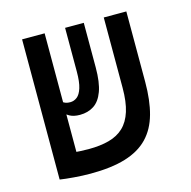

<svg xmlns="http://www.w3.org/2000/svg" viewBox="-92 -676 769 775"><g transform="rotate(-15 293.0 -288.5)"><path d="M193.8 9.3Q159.7 9.3 124 6.3Q88.4 3.4 66.9 0L89.4 -98.1Q92.8 -96.7 106 -95.2Q119.1 -93.8 137.9 -92Q156.7 -90.3 176.3 -89.4Q195.8 -88.4 211.4 -88.4Q260.3 -88.4 297.1 -98.4Q334 -108.4 358.4 -131.6Q382.8 -154.8 395.3 -194.1Q407.7 -233.4 407.7 -292V-585.9H502V-291.5Q502 -214.4 486.3 -157.7Q470.7 -101.1 435.1 -64Q399.4 -26.9 340.3 -8.8Q281.2 9.3 193.8 9.3ZM160.6 0.5 66.4 -0.5V-585.9H160.6ZM213.9 -231Q187 -231 170.2 -240.7Q153.3 -250.5 139.2 -262.7L156.2 -301.3Q163.1 -295.4 170.7 -293Q178.2 -290.5 189 -290.5Q204.6 -290.5 217.5 -300.5Q230.5 -310.5 238.3 -335.2Q246.1 -359.9 246.1 -403.3V-585.9H324.2V-399.9Q324.2 -336.9 310.5 -300Q296.9 -263.2 272 -247.1Q247.1 -231 213.9 -231Z"/></g></svg>

Font: Cascadia Mono
Style: Regular
Weight: 400
Monospace: yes
Designer: Aaron Bell
Foundry: Saja Typeworks
Version: Version 2404.023